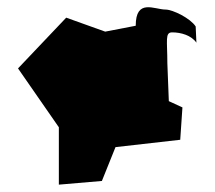

<svg xmlns="http://www.w3.org/2000/svg" viewBox="-20 -586 584 522"><path d="M29 -400 140 -240V-84L257 -94L294 -186L470 -206L476 -294L439 -311L435 -414C435 -476 428 -498 448 -498C472 -498 500 -490 514 -470L512 -514C498 -536 450 -560 430 -560C400 -560 349 -591 349 -516L266 -500L160 -538Z"/></svg>

Font: Interstorm
Style: Regular
Weight: 400
Version: Version 0.7